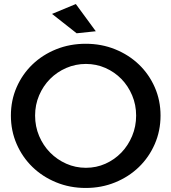

<svg xmlns="http://www.w3.org/2000/svg" viewBox="-20 -924 850 952"><path d="M405 -707Q483.5 -707 551.2 -679.5Q619 -652 669 -604Q719 -556 747.5 -491Q776 -426 776 -351Q776 -275.5 747.5 -210Q719 -144.5 669 -96Q619 -47.5 551.2 -19.8Q483.5 8 405 8Q326.5 8 258.8 -19.8Q191 -47.5 141 -96Q91 -144.5 62.5 -210Q34 -275.5 34 -351Q34 -426.5 62.5 -491.5Q91 -556.5 141 -604.5Q191 -652.5 258.8 -679.8Q326.5 -707 405 -707ZM406 -607Q354.5 -607 308.5 -587Q262.5 -567 228.2 -532.5Q194 -498 174 -451.2Q154 -404.5 154 -351Q154 -297 174 -249.8Q194 -202.5 228.5 -167.5Q263 -132.5 308.8 -112.2Q354.5 -92 406 -92Q457.5 -92 502.8 -112.2Q548 -132.5 581.8 -167.5Q615.5 -202.5 635.2 -249.8Q655 -297 655 -351Q655 -404.5 635.2 -451.2Q615.5 -498 581.8 -532.5Q548 -567 502.8 -587Q457.5 -607 406 -607ZM356 -904 455 -769 360 -759 238 -855Z"/></svg>

Font: Argentum Sans
Style: Regular
Weight: 400
Designer: Julieta Ulanovsky, Owen Earl, Chris M. Simpson, Rasmus Andersson, Cristiano Sobral
Foundry: The Argentum Sans Project Authors
Version: Version 3.135; ttfautohint (v1.8.4.7-5d5b-dirty)